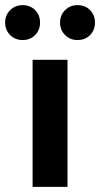

<svg xmlns="http://www.w3.org/2000/svg" viewBox="-59 -728 390 748"><path d="M68 0V-495H204V0ZM243 -572Q214 -572 194.5 -591.5Q175 -611 175 -640Q175 -669 194.5 -688.5Q214 -708 243 -708Q273 -708 292 -688.5Q311 -669 311 -640Q311 -611 292 -591.5Q273 -572 243 -572ZM29 -572Q0 -572 -19.5 -591.5Q-39 -611 -39 -640Q-39 -669 -19.5 -688.5Q0 -708 29 -708Q59 -708 78 -688.5Q97 -669 97 -640Q97 -611 78 -591.5Q59 -572 29 -572Z"/></svg>

Font: Assistant ExtraLight
Style: Bold
Weight: 700
Version: Version 3.000